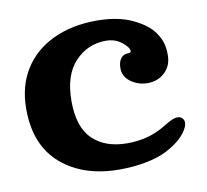

<svg xmlns="http://www.w3.org/2000/svg" viewBox="-62 -549 676 627"><g transform="rotate(-10 276.5 -236.0)"><path d="M20 -237Q20 -313 54.5 -368Q89 -423 151.5 -452.5Q214 -482 295 -482Q367 -482 415 -459Q463 -436 483 -407Q496 -388 501 -371Q506 -354 506 -331Q506 -296 483 -274Q460 -252 426 -252Q395 -252 370.5 -269.5Q346 -287 346 -315Q346 -336 355 -347.5Q364 -359 379 -359Q389 -359 389 -365Q389 -371 382 -380Q355 -412 315 -412Q254 -412 212 -367.5Q170 -323 170 -237Q170 -150 212 -110Q254 -70 326 -70Q397 -70 451 -103Q472 -116 482.5 -120.5Q493 -125 502 -125Q511 -125 517 -119Q523 -113 523 -105Q523 -96 520 -90Q503 -51 443 -20Q416 -6 374.5 2Q333 10 287 10Q167 10 93.5 -53.5Q20 -117 20 -237Z"/></g></svg>

Font: Raigarh
Style: Bold
Weight: 700
Designer: jaikishan Patel
Foundry: MagicType
Version: Version 1.000